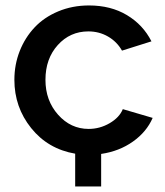

<svg xmlns="http://www.w3.org/2000/svg" viewBox="-20 -552 599 697"><path d="M534.2 -124Q512.2 -73.2 462.6 -38.1Q413.1 -2.9 347.2 6.8V125H252.9V5.9Q153.8 -11.2 93 -87.2Q32.2 -163.1 32.2 -262.2Q32.2 -317.4 51.5 -366.5Q70.8 -415.5 105.5 -452.4Q140.1 -489.3 191.4 -510.7Q242.7 -532.2 303.2 -532.2Q382.3 -532.2 440.9 -497.1Q499.5 -461.9 529.8 -401.9L422.9 -368.2Q404.3 -400.9 372.1 -419.4Q339.8 -438 300.8 -438Q234.4 -438 189.7 -388.4Q145 -338.9 145 -262.2Q145 -187 190.9 -135.5Q236.8 -84 301.8 -84Q342.3 -84 377.9 -104.7Q413.6 -125.5 425.8 -155.8Z"/></svg>

Font: Rawline SemiBold
Style: Regular
Weight: 600
Designer: Matt McInerney, Pablo Impallari, Rodrigo Fuenzalida
Foundry: Matt McInerney, Pablo Impallari, Rodrigo Fuenzalida
Version: Version 4.020;PS 004.020;hotconv 1.0.88;makeotf.lib2.5.64775